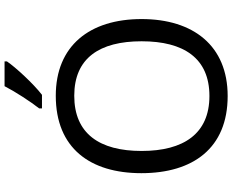

<svg xmlns="http://www.w3.org/2000/svg" viewBox="-106 -878 994 821"><g transform="rotate(-90 390.5 -467.0)"><path d="M539 -934V-944H433C410 -899 367 -833 338 -796V-784H396C443 -820 514 -897 539 -934ZM720 -358C720 -580 606 -725 392 -725C168 -725 61 -578 61 -359C61 -138 168 10 391 10C606 10 720 -137 720 -358ZM156 -358C156 -538 230 -646 392 -646C553 -646 625 -538 625 -358C625 -178 553 -68 391 -68C230 -68 156 -178 156 -358Z"/></g></svg>

Font: Noto Sans Arabic
Style: Regular
Weight: 400
Designer: Monotype Design Team, Nadine Chahine, Nizar Qandah and Khaled Hosny
Foundry: Monotype Imaging Inc.
Version: Version 2.012